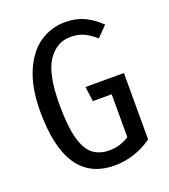

<svg xmlns="http://www.w3.org/2000/svg" viewBox="-131 -794 791 901"><g transform="rotate(-20 264.0 -344.0)"><path d="M471 -625 421 -574Q389 -602 361.5 -614Q334 -626 297 -626Q228 -626 184.5 -562Q141 -498 141 -345Q141 -238 157.5 -176.5Q174 -115 206.5 -89Q239 -63 289 -63Q343 -63 388 -93V-307H294L284 -381H476V-49Q388 12 288 12Q45 12 45 -345Q45 -462 79 -542Q113 -622 170 -661Q227 -700 297 -700Q350 -700 390.5 -681.5Q431 -663 471 -625Z"/></g></svg>

Font: Fira Sans Extra Condensed
Style: Regular
Weight: 400
Width: 1
Designer: Carrois Corporate & Edenspiekermann AG
Foundry: Carrois Corporate GbR & Edenspiekermann AG
Version: Version 4.203